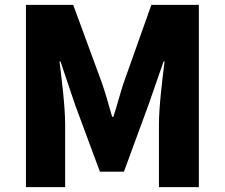

<svg xmlns="http://www.w3.org/2000/svg" viewBox="-20 -764 917 784"><path d="M86 0H246V-255C246 -329 232 -440 223 -513H227L287 -335L388 -63H486L586 -335L648 -513H652C643 -440 629 -329 629 -255V0H792V-744H598L484 -423C470 -380 458 -333 443 -287H438C424 -333 412 -380 397 -423L279 -744H86Z"/></svg>

Font: Noto Sans Korean Black
Style: Bold
Weight: 900
Designer: Ryoko NISHIZUKA (kana & ideographs); Paul D. Hunt (Latin, Greek & Cyrillic); Wenlong ZHANG (bopomofo); Sandoll Communica
Foundry: Adobe Systems Incorporated
Version: Version 1.000;PS 1;hotconv 1.0.78;makeotf.lib2.5.61930